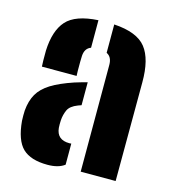

<svg xmlns="http://www.w3.org/2000/svg" viewBox="-96 -688 694 775"><g transform="rotate(15 251.0 -300.5)"><path d="M48.5 -369Q48 -375 47.5 -395.5Q47 -416 47.5 -436Q51 -520 88.5 -561.8Q126 -603.5 220.5 -609V-494Q195.5 -485 193.5 -453Q193 -447.5 192.8 -428.2Q192.5 -409 192.8 -390.5Q193 -372 193.5 -369ZM309.5 0V-446Q309.5 -479.5 286.5 -490.5V-609Q383.5 -603 420.2 -556.2Q457 -509.5 456.5 -412L455.5 0ZM27.5 -137Q27 -145.5 27 -159Q27 -172.5 27.5 -180Q31 -221 47.5 -249.8Q64 -278.5 98.8 -300Q133.5 -321.5 191.5 -341Q205.5 -345.5 218.2 -349Q231 -352.5 243.5 -356V-260Q240 -259 236.5 -257.5Q233 -256 229.5 -255Q198 -243 189 -222.8Q180 -202.5 178.5 -180Q178 -167.5 178 -163Q178 -158.5 178.5 -148Q183 -99 235.5 -99Q241 -99 243.5 -99.5V-11.5Q218 8 172.5 8Q102 8 68.2 -24.5Q34.5 -57 27.5 -137Z"/></g></svg>

Font: Big Shoulders Stencil Text Black
Style: Regular
Weight: 900
Designer: Patric King
Foundry: XO Type Co
Version: Version 1.000